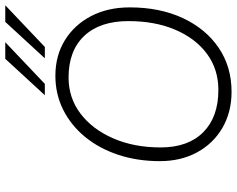

<svg xmlns="http://www.w3.org/2000/svg" viewBox="-105 -785 898 728"><g transform="rotate(-90 344.0 -421.0)"><path d="M688 -850 530 -700H487L625 -850ZM548 -850 390 -700H347L485 -850ZM97 -264Q97 -349 121 -421.5Q145 -494 189 -547.5Q233 -601 292 -630.5Q351 -660 421 -660Q497 -660 555.5 -624Q614 -588 647 -524.5Q680 -461 680 -378Q680 -264 639.5 -177Q599 -90 527 -41Q455 8 360 8Q283 8 223.5 -26.5Q164 -61 130.5 -122.5Q97 -184 97 -264ZM628 -383Q628 -491 572 -550.5Q516 -610 414 -610Q337 -610 277.5 -565Q218 -520 183.5 -441Q149 -362 149 -261Q149 -157 206.5 -99.5Q264 -42 367 -42Q445 -42 503.5 -85Q562 -128 595 -205Q628 -282 628 -383Z"/></g></svg>

Font: Overused Grotesk Light
Style: Italic
Weight: 300
Italic angle: -10°
Version: Version 0.003